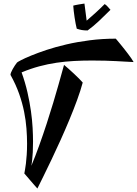

<svg xmlns="http://www.w3.org/2000/svg" viewBox="-20 -975 784 1098"><path d="M744.1 -620.1Q720.2 -621.1 695.8 -622.6Q671.4 -624 643.6 -625.5Q615.7 -627 582.3 -627.9Q548.8 -628.9 506.8 -628.9Q453.1 -628.9 402.8 -626.2Q352.5 -623.5 303.2 -616.2Q253.9 -608.9 204.6 -595.7Q155.3 -582.5 103.5 -561Q124.5 -502.4 137.2 -446.3Q149.9 -390.1 157 -339.4Q164.1 -288.6 166.5 -244.1Q168.9 -199.7 168.9 -164.1Q168.9 -130.4 167.5 -104.7Q166 -79.1 164.1 -62Q162.1 -41.5 159.2 -26.9Q182.6 -82.5 204.8 -144.8Q227.1 -207 247.1 -268.3Q267.1 -329.6 284.2 -386.7Q301.3 -443.8 314.2 -489.3Q327.1 -534.7 335.4 -565.2Q343.8 -595.7 346.2 -604Q356.9 -595.2 372.3 -581.5Q387.7 -567.9 403.3 -553.2Q418.9 -538.6 432.4 -525.1Q445.8 -511.7 453.1 -502.9Q440.9 -457.5 420.9 -402.8Q400.9 -348.1 376.7 -290Q352.5 -231.9 326.2 -173.6Q299.8 -115.2 274.9 -63Q250 -10.7 228.8 32.2Q207.5 75.2 193.8 103Q186.5 95.7 175.8 83Q165 70.3 153.8 57.4Q142.6 44.4 133.1 33.2Q123.5 22 119.1 17.1Q120.1 11.2 122.8 -3.2Q125.5 -17.6 128.2 -39.3Q130.9 -61 132.8 -89.8Q134.8 -118.7 134.8 -153.8Q134.8 -193.8 131.3 -240Q127.9 -286.1 117.9 -335.9Q107.9 -385.7 89.4 -438.5Q70.8 -491.2 41 -544.9Q40.5 -544.9 40.5 -545.4Q40 -545.9 40 -547.9Q40 -552.7 43.5 -561.3Q46.9 -569.8 52.5 -579.8Q58.1 -589.8 64.7 -599.9Q71.3 -609.9 77.1 -617.2Q79.6 -620.1 100.6 -631.1Q121.6 -642.1 158.4 -657.2Q195.3 -672.4 246.3 -689.5Q297.4 -706.5 359.4 -720.9Q421.4 -735.4 492.9 -744.6Q564.5 -753.9 642.1 -753.9Q645.5 -750 653.1 -741Q660.6 -731.9 670.4 -720Q680.2 -708 691.2 -694.1Q702.1 -680.2 712.4 -666.7Q722.7 -653.3 731 -641.1Q739.3 -628.9 744.1 -620.1ZM398.9 -942.9Q403.8 -944.3 411.9 -946Q419.9 -947.8 428.7 -949.2Q437.5 -950.7 446.5 -952.1Q455.6 -953.6 462.9 -954.6L475.6 -856.9Q503.4 -880.9 527.6 -902.8Q551.8 -924.8 578.6 -951.7Q588.4 -945.8 595.9 -936.8Q603.5 -927.7 611.8 -918.9Q578.6 -885.7 546.6 -855.5Q514.6 -825.2 481 -800.8Q462.4 -800.8 448.2 -803.2Q434.1 -805.7 418.9 -811Q416 -822.8 412.6 -839.8Q409.2 -856.9 406.5 -875.7Q403.8 -894.5 401.6 -912.4Q399.4 -930.2 398.9 -942.9Z"/></svg>

Font: Yesteryear
Style: Regular
Weight: 400
Designer: Astigmatic (AOETI)
Foundry: Astigmatic (AOETI)
Version: Version 1.000